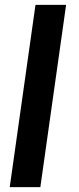

<svg xmlns="http://www.w3.org/2000/svg" viewBox="-20 -770 324 790"><path d="M20 0 126 -750H252L146 0Z"/></svg>

Font: Oakes Grotesk
Style: Bold Italic
Weight: 600
Italic angle: -8°
Designer: Samuel Oakes
Foundry: Samuel Oakes
Version: Version 1.000;PS 001.000;hotconv 1.0.88;makeotf.lib2.5.64775